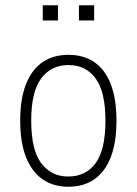

<svg xmlns="http://www.w3.org/2000/svg" viewBox="-20 -704 521 732"><path d="M241 8Q184 8 143 -20Q102 -48 79.5 -104Q57 -160 57 -244Q57 -328 79.5 -384Q102 -440 143 -467.5Q184 -495 241 -495Q298 -495 339 -467.5Q380 -440 402 -384Q424 -328 424 -244Q424 -160 402 -104Q380 -48 339 -20Q298 8 241 8ZM240 -31Q307 -31 344.5 -82Q382 -133 382 -244Q382 -354 344.5 -405Q307 -456 241 -456Q175 -456 137 -405Q99 -354 99 -244Q99 -133 137 -82Q175 -31 240 -31ZM281 -626V-684H339V-626ZM143 -626V-684H201V-626Z"/></svg>

Font: Nunito Sans 10pt Condensed ExtraLight
Style: Regular
Weight: 250
Width: 3
Designer: Vernon Adams
Foundry: Vernon Adams
Version: Version 3.101;gftools[0.9.27]